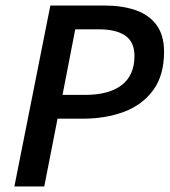

<svg xmlns="http://www.w3.org/2000/svg" viewBox="-20 -674 613 694"><path d="M32 0 162 -654H358Q421 -654 469.5 -637.5Q518 -621 545.5 -584Q573 -547 573 -487Q573 -402 534 -348.5Q495 -295 428.5 -270Q362 -245 279 -245H188L140 0ZM206 -331H288Q374 -331 420 -366.5Q466 -402 466 -472Q466 -522 433 -545Q400 -568 338 -568H252Z"/></svg>

Font: Source Sans 3 Semibold
Style: Italic
Weight: 600
Italic angle: -11°
Designer: Paul D. Hunt
Foundry: Adobe
Version: Version 3.052;hotconv 1.1.0;makeotfexe 2.6.0